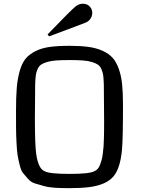

<svg xmlns="http://www.w3.org/2000/svg" viewBox="-20 -981 742 1013"><path d="M64.5 0ZM346.7 11.7Q304.2 11.7 271.2 9.8Q238.3 7.8 210.4 0.2Q182.6 -7.3 162.8 -13.7Q143.1 -20 127.2 -37.8Q111.3 -55.7 101.1 -68.6Q90.8 -81.5 83.5 -111.6Q76.2 -141.6 72.8 -162.8Q69.3 -184.1 67.1 -228.5Q64.9 -272.9 64.7 -304.7Q64.5 -336.4 64.5 -396.5Q64.5 -468.8 68.4 -516.6Q72.3 -564.5 83.7 -605.5Q95.2 -646.5 114 -669.9Q132.8 -693.4 165.3 -710.2Q197.8 -727.1 241 -733.2Q284.2 -739.3 346.7 -739.3Q405.8 -739.3 447.8 -733.4Q489.7 -727.5 522.2 -712.6Q554.7 -697.8 574.5 -675.5Q594.2 -653.3 606.9 -617.2Q619.6 -581.1 624.3 -536.4Q628.9 -491.7 628.9 -427.7Q628.9 -247.1 623.5 -189.9Q614.3 -92.3 578.6 -50.3Q541 -5.4 450.7 6.3Q407.7 11.7 346.7 11.7ZM165.5 -535.6Q164.1 -445.3 164.1 -354Q164.1 -216.3 171.4 -165.5Q183.1 -89.4 215.8 -77.6Q240.2 -63.5 346.7 -63.5Q453.1 -63.5 477.5 -77.6Q486.8 -81.1 494.4 -88.9Q502 -96.7 507.1 -109.9Q512.2 -123 516.1 -136.5Q520 -149.9 522.5 -170.9Q524.9 -191.9 526.4 -208.7Q527.8 -225.6 528.3 -251.7Q528.8 -277.8 529.1 -294.9Q529.3 -312 529.3 -340.3Q529.3 -439 527.8 -535.6Q526.9 -564.9 524.7 -582Q522.5 -599.1 515.4 -615.5Q508.3 -631.8 497.1 -639.6Q485.8 -647.5 465.1 -653.8Q444.3 -660.2 416.5 -662.1Q388.7 -664.1 346.7 -664.1Q304.7 -664.1 276.9 -662.1Q249 -660.2 228.3 -653.8Q207.5 -647.5 196.3 -639.6Q185.1 -631.8 178 -615.5Q170.9 -599.1 168.7 -582Q166.5 -564.9 165.5 -535.6ZM375.5 -944.3Q395 -961.4 416.5 -961.4Q439.5 -961.4 453.1 -947Q466.8 -932.6 466.8 -912.6Q466.8 -897.5 458 -883.3Q449.2 -869.1 432.1 -861.8Q426.8 -859.4 378.4 -841.3Q330.1 -823.2 284.7 -806.2L239.3 -789.1L231 -799.3Q356.4 -929.2 375.5 -944.3Z"/></svg>

Font: Coda
Style: Regular
Weight: 400
Designer: vernon adams
Foundry: vernon adams
Version: Version 2.001; ttfautohint (v0.8) -r 50 -G 200 -x